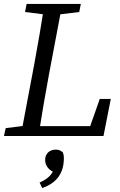

<svg xmlns="http://www.w3.org/2000/svg" viewBox="-23 -690 611 974"><path d="M-3 0H124L134 -55H126L6 -40L-3 0ZM82 0H172C188 -103 206 -207 225 -310L293 -670H203C187 -567 169 -463 150 -360L82 0ZM104 -629 225 -614H254L379 -629L387 -670H112L104 -629ZM124 0H502L539 -188H483L417 0L480 -50H133L124 0ZM301 112C301 101 300 94 296 83C286 75 277 69 261 69C224 69 206 93 206 122C206 147 222 176 262 187L252 163C244 190 226 215 178 236L191 264C266 238 301 187 301 112Z"/></svg>

Font: Source Serif 4 Variable
Style: Italic
Weight: 400
Italic angle: -12°
Designer: Frank Grießhammer
Foundry: Adobe Systems Incorporated
Version: Version 4.004;hotconv 1.0.116;makeotfexe 2.5.65601